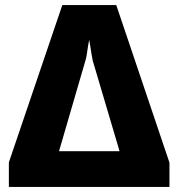

<svg xmlns="http://www.w3.org/2000/svg" viewBox="-20 -738 704 758"><path d="M439 -718 649 -96V0H15V-97L226 -718ZM452 -141 346 -499Q344 -507 341.5 -523Q339 -539 336.5 -555.5Q334 -572 332 -581Q330 -572 327.5 -555.5Q325 -539 322.5 -522.5Q320 -506 317 -498L213 -141Z"/></svg>

Font: Noto Sans Disp ExtBd
Style: Regular
Weight: 800
Designer: Monotype Design Team
Foundry: Monotype Imaging Inc.
Version: Version 2.000;GOOG;noto-source:20170915:90ef993387c0; ttfaut